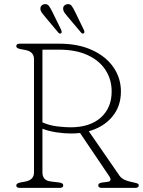

<svg xmlns="http://www.w3.org/2000/svg" viewBox="-20 -912 694 932"><path d="M567 -468Q567 -395.5 524.5 -345Q482 -294.5 411 -275L559.5 -60Q569.5 -46 584.8 -39.2Q600 -32.5 615 -29.5Q638.5 -24.5 646 -21.8Q653.5 -19 653.5 -12Q653.5 0 636.5 0H474Q457 0 457 -12Q457 -23.5 476 -26L501 -29Q526.5 -32 510 -57L368.5 -266.5Q347 -264 325 -264Q292 -264 254.8 -269.5Q217.5 -275 186 -287V-75Q186 -35.5 227 -31L268 -26Q287 -23.5 287 -12Q287 0 270 0H76Q59 0 59 -12Q59 -22 78 -26L104 -31Q145 -39 145 -75V-625Q145 -661 104 -669L78 -674Q59 -678 59 -688Q59 -700 76 -700H266Q360 -700 427.5 -668.8Q495 -637.5 531 -585Q567 -532.5 567 -468ZM186 -671V-318Q221 -302.5 260 -298.2Q299 -294 322 -294Q416 -294 469 -341Q522 -388 522 -468Q522 -526.5 492 -572.5Q462 -618.5 404.8 -644.8Q347.5 -671 266 -671ZM234 -854.5 277 -767Q281.5 -754.5 277 -750.5Q270 -746 262.5 -754.5L198 -831.5Q191.5 -839.5 185 -847.8Q178.5 -856 176.5 -864.5Q174.5 -876 180.2 -883Q186 -890 195 -891.5Q209.5 -894 217.2 -883.5Q225 -873 234 -854.5ZM344.5 -854.5 387 -767Q392.5 -755 387 -750.5Q380 -746 373 -754.5L308 -831.5Q301.5 -839.5 295 -847.8Q288.5 -856 287 -864.5Q285 -876 290.5 -883Q296 -890 305.5 -891.5Q320 -894 327.8 -883.5Q335.5 -873 344.5 -854.5Z"/></svg>

Font: Fraunces 9pt S100 Thin
Style: Regular
Weight: 100
Version: Version 1.000; ttfautohint (v1.8.3)